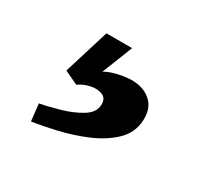

<svg xmlns="http://www.w3.org/2000/svg" viewBox="-72 -98 461 441"><g transform="rotate(30 159.0 122.0)"><path d="M50 253 45 208Q67 204 96.5 195.5Q126 187 148 173.5Q170 160 171 140Q172 122 158.5 116.5Q145 111 127.5 115Q110 119 98 128L62 111L99 -9H167L135 72Q148 64 168.5 59.5Q189 55 204 55Q235 55 254.5 72.5Q274 90 272 123Q270 156 246 179Q222 202 186.5 217Q151 232 114.5 240.5Q78 249 50 253Z"/></g></svg>

Font: Lora SemiBold
Style: Italic
Weight: 600
Italic angle: -3°
Designer: Olga Karpushina, Alexei Vanyashin (Cyrillic)
Foundry: Cyreal
Version: Version 3.011; ttfautohint (v1.8.4.7-5d5b)